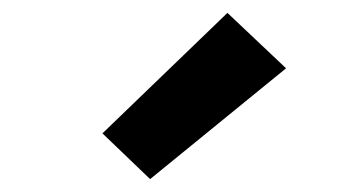

<svg xmlns="http://www.w3.org/2000/svg" viewBox="-20 -823 540 298"><path d="M213 -545 139 -616 333 -803 424 -717Z"/></svg>

Font: Iosevka SS04 Extrabold
Style: Regular
Weight: 800
Monospace: yes
Designer: Belleve Invis
Foundry: Belleve Invis
Version: Version 19.0.0; ttfautohint (v1.8.4)